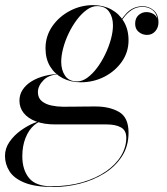

<svg xmlns="http://www.w3.org/2000/svg" viewBox="-65 -490 670 770"><path d="M150 260Q76 260 33.2 242.5Q-9.5 225 -27.2 196.5Q-45 168 -45 135.5Q-45 105 -27 79Q-9 53 18 33.5Q45 14 72.5 3Q100 -8 119 -8H123.5Q94.5 -7.5 72.2 11.8Q50 31 37.2 63.5Q24.5 96 24.5 136.5Q24.5 191 51.5 224Q78.5 257 141 257Q209.5 257 265.2 240.8Q321 224.5 360.2 197.2Q399.5 170 420.5 135Q441.5 100 441.5 62.5Q441.5 33 420.2 21Q399 9 362 9Q352.5 9 331 9Q309.5 9 282.5 9Q255.5 9 229.2 9Q203 9 183 9Q163 9 156.5 9Q111.5 9 79.5 -3Q47.5 -15 30.2 -36.5Q13 -58 13 -86.5Q13 -110.5 25.8 -130Q38.5 -149.5 61.5 -163.8Q84.5 -178 116 -186Q147.5 -194 185 -194V-193Q134 -193 110.5 -169.5Q87 -146 87 -120.5Q87 -97 102.8 -84.2Q118.5 -71.5 141.8 -66.8Q165 -62 187 -62Q204.5 -62 229.8 -62.2Q255 -62.5 279.5 -62.8Q304 -63 318 -63Q374.5 -63 412.5 -41Q450.5 -19 450.5 42Q450.5 96.5 423.8 137.5Q397 178.5 352.8 205.8Q308.5 233 255.5 246.5Q202.5 260 150 260ZM259 -160Q218.5 -160 186.5 -176.5Q154.5 -193 136 -223.5Q117.5 -254 117.5 -296.5Q117.5 -344.5 144.2 -383.8Q171 -423 214.8 -446.2Q258.5 -469.5 309 -469.5Q349.5 -469.5 381.5 -452Q413.5 -434.5 432 -402.8Q450.5 -371 450.5 -328.5Q450.5 -281 423.8 -242.8Q397 -204.5 353.5 -182.2Q310 -160 259 -160ZM244.5 -163.5Q265 -163.5 285.5 -178.5Q306 -193.5 324.5 -218.2Q343 -243 357.2 -272.8Q371.5 -302.5 379.8 -332.8Q388 -363 388 -388Q388 -421 372.5 -443.2Q357 -465.5 324 -465.5Q303.5 -465.5 282.8 -450.5Q262 -435.5 243.5 -411Q225 -386.5 210.8 -357Q196.5 -327.5 188.5 -297.2Q180.5 -267 180.5 -242Q180.5 -209 196 -186.2Q211.5 -163.5 244.5 -163.5ZM507 -465Q532.5 -465 551.5 -448.5Q570.5 -432 570.5 -400Q570.5 -379.5 557.8 -364.8Q545 -350 524.5 -350Q506 -350 491.5 -361.8Q477 -373.5 477 -394.5Q477 -417.5 490.8 -429.5Q504.5 -441.5 522 -441.5Q537 -441.5 549.5 -434.5Q562 -427.5 566.5 -413.5Q562.5 -438 545.8 -450.2Q529 -462.5 506.5 -462.5Q483.5 -462.5 464.5 -450.8Q445.5 -439 428 -415Q410.5 -391 391.5 -353L389.5 -354.5Q416 -410 442.8 -437.5Q469.5 -465 507 -465Z"/></svg>

Font: Bodoni Moda 72pt
Style: Italic
Weight: 400
Italic angle: -13°
Designer: Owen Earl
Foundry: indestructible type
Version: Version 2.005